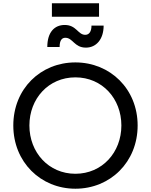

<svg xmlns="http://www.w3.org/2000/svg" viewBox="-20 -1137 918 1169"><path d="M439 12C651 12 818 -150 818 -373C818 -595 651 -757 439 -757C227 -757 61 -596 61 -373C61 -150 228 12 439 12ZM159 -373C159 -536 275 -666 439 -666C603 -666 719 -536 719 -373C719 -209 602 -79 439 -79C276 -79 159 -209 159 -373ZM268 -851H343C343 -892 357 -907 378 -907C424 -907 432 -847 503 -847C566 -847 611 -898 611 -981H537C537 -945 523 -925 499 -925C454 -925 446 -985 374 -985C311 -985 268 -940 268 -851ZM296 -1035H583V-1117H296Z"/></svg>

Font: Mluvka Medium
Style: Regular
Weight: 500
Designer: Modified by Jiří Krblich, Original typeface by Gumpita Rahayu
Foundry: Gumpita Rahayu & Jiří Krblich
Version: Version 2.000;Glyphs 3.1.1 (3134)